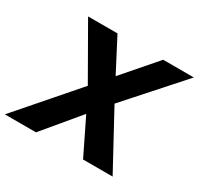

<svg xmlns="http://www.w3.org/2000/svg" viewBox="-182 -881 1101 1063"><g transform="rotate(30 368.0 -350.0)"><path d="M-34 0 299 -383 574 -700H770L447 -338L165 0ZM466 0 301 -338 94 -700H282L447 -383L655 0Z"/></g></svg>

Font: Figtree Light ExtraBold
Style: Italic
Weight: 800
Italic angle: -9.5°
Version: Version 2.001;gftools[0.9.30]